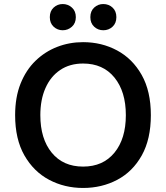

<svg xmlns="http://www.w3.org/2000/svg" viewBox="-20 -918 824 952"><path d="M392 14Q300 14 223.5 -26.5Q147 -67 101 -147.5Q55 -228 55 -347Q55 -436 82 -503.5Q109 -571 156 -616.5Q203 -662 263.5 -685.5Q324 -709 392 -709Q484 -709 560.5 -668Q637 -627 682.5 -546.5Q728 -466 728 -347Q728 -228 683 -147.5Q638 -67 561.5 -26.5Q485 14 392 14ZM392 -92Q491 -92 547.5 -161Q604 -230 604 -347Q604 -464 547.5 -533.5Q491 -603 392 -603Q326 -603 278.5 -571Q231 -539 205.5 -481.5Q180 -424 180 -347Q180 -230 236.5 -161Q293 -92 392 -92ZM492 -768Q466 -768 447 -785.5Q428 -803 428 -833Q428 -863 447 -880.5Q466 -898 492 -898Q519 -898 538 -880.5Q557 -863 557 -833Q557 -803 538 -785.5Q519 -768 492 -768ZM291 -768Q265 -768 246 -785.5Q227 -803 227 -833Q227 -863 246 -880.5Q265 -898 291 -898Q317 -898 336.5 -880.5Q356 -863 356 -833Q356 -803 336.5 -785.5Q317 -768 291 -768Z"/></svg>

Font: Ubuntu Sans SemiBold
Style: Regular
Weight: 600
Designer: Dalton Maag Ltd
Foundry: Dalton Maag Ltd
Version: Version 1.006; ttfautohint (v1.8.4.7-5d5b)